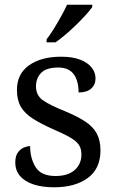

<svg xmlns="http://www.w3.org/2000/svg" viewBox="-20 -786 491 816"><path d="M210 10Q160 10 123 -2Q86 -14 65.5 -37.5Q45 -61 45 -96Q45 -123 56 -138Q67 -153 81.5 -159Q96 -165 108 -165Q108 -113 131.5 -75.5Q155 -38 216 -38Q269 -38 297.5 -63.5Q326 -89 326 -129Q326 -154 315.5 -170Q305 -186 278.5 -201.5Q252 -217 203 -238Q152 -261 118.5 -282.5Q85 -304 68.5 -332.5Q52 -361 52 -404Q52 -472 103.5 -508.5Q155 -545 240 -545Q288 -545 320.5 -532.5Q353 -520 369.5 -499Q386 -478 386 -453Q386 -426 367.5 -409.5Q349 -393 314 -393Q314 -443 293 -471Q272 -499 228 -499Q177 -499 155 -476.5Q133 -454 133 -419Q133 -381 161.5 -360.5Q190 -340 257 -313Q310 -291 343 -269Q376 -247 391.5 -218Q407 -189 407 -147Q407 -69 353 -29.5Q299 10 210 10ZM178 -619Q193 -638 209 -664Q225 -690 240 -717Q255 -744 265 -766H372V-756Q363 -743 345 -723Q327 -703 304.5 -681Q282 -659 259 -639.5Q236 -620 216 -606H178Z"/></svg>

Font: Noto Serif Malayalam
Style: Regular
Weight: 400
Designer: Indian type Foundry, Jelle Bosma, Monotype Design Team
Foundry: Monotype Imaging Inc.
Version: Version 2.103